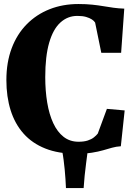

<svg xmlns="http://www.w3.org/2000/svg" viewBox="-20 -772 700 978"><path d="M316 186Q315 164.5 313.5 140.2Q312 116 309.5 91Q307 66 304 42.5Q301 19 297 -1H426.5Q423 26 418.8 58Q414.5 90 411.2 123Q408 156 406 186ZM367 11Q277.5 11 210.8 -15.5Q144 -42 100 -91.5Q56 -141 34.2 -210.2Q12.5 -279.5 12.5 -364Q12.5 -454.5 39.5 -526.2Q66.5 -598 116 -648.2Q165.5 -698.5 232.5 -725Q299.5 -751.5 379.5 -751.5Q419 -751.5 449.8 -748.2Q480.5 -745 506.8 -740.5Q533 -736 558.8 -732.5Q584.5 -729 613 -728L597 -503H496L464.5 -657Q459.5 -665.5 448 -673Q436.5 -680.5 418.5 -685.8Q400.5 -691 374 -691Q324.5 -691 287.5 -657.2Q250.5 -623.5 230.5 -554.5Q210.5 -485.5 210.5 -379Q210.5 -309.5 220.5 -249.5Q230.5 -189.5 251.2 -144.8Q272 -100 304 -75Q336 -50 380 -50Q407.5 -50 426.8 -56.2Q446 -62.5 458.2 -72.2Q470.5 -82 478 -91.5L524.5 -217.5L615 -209.5L595.5 -27Q571.5 -25.5 550.5 -19.5Q529.5 -13.5 505.2 -6.5Q481 0.5 448 5.8Q415 11 367 11Z"/></svg>

Font: Merriweather 48pt Black
Style: Regular
Weight: 900
Version: Version 2.100